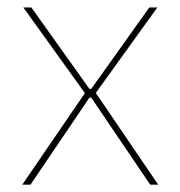

<svg xmlns="http://www.w3.org/2000/svg" viewBox="-20 -506 494 526"><path d="M41 0 215 -254.5V-247.5L44 -485.5H66L225 -262.5H230L389 -485.5H411L240 -248V-255L413.5 0H391.5L230 -238.5H225L63.5 0Z"/></svg>

Font: Anek Gurmukhi Medium Thin
Style: Regular
Weight: 250
Version: Version 1.003